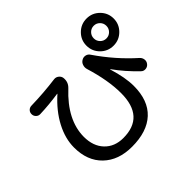

<svg xmlns="http://www.w3.org/2000/svg" viewBox="-198 -1101 1397 1397"><g transform="rotate(-45 500.0 -402.5)"><path d="M804.2 -663.6Q823.2 -644.5 850.1 -644.5Q877 -644.5 896 -663.6Q915 -682.6 915 -710Q915 -737.3 896 -756.3Q877 -775.4 850.1 -775.4Q823.2 -775.4 804.2 -756.3Q785.2 -737.3 785.2 -710Q785.2 -682.6 804.2 -663.6ZM751 -808.6Q792 -849.6 850.1 -849.6Q908.2 -849.6 949.2 -808.6Q990.2 -767.6 990.2 -710Q990.2 -652.3 949.2 -611.3Q908.2 -570.3 850.1 -570.3Q792 -570.3 751 -611.3Q710 -652.3 710 -710Q710 -767.6 751 -808.6ZM121.1 -595.7Q102.5 -594.7 88.9 -607.9Q75.2 -621.1 75.2 -640.1Q75.2 -659.2 87.9 -671.9Q100.6 -684.6 120.1 -684.6Q247.1 -687.5 372.1 -704.1Q391.6 -706.1 407.2 -693.8Q422.9 -681.6 425.8 -663.1Q431.6 -616.2 397.5 -584Q228.5 -426.8 227.5 -254.9Q227.5 -158.2 281.7 -101.6Q335.9 -44.9 424.8 -44.9Q644.5 -44.9 644.5 -288.1Q644.5 -419.9 592.8 -587.9Q586.9 -607.4 593.8 -627.9Q600.6 -648.4 619.1 -658.2Q635.7 -668 655.3 -663.6Q674.8 -659.2 685.5 -641.6Q788.1 -491.2 920.9 -373Q935.5 -359.4 938 -339.4Q940.4 -319.3 927.2 -303.2Q914.1 -287.1 893.6 -285.6Q873 -284.2 859.4 -297.9Q775.4 -377.9 711.9 -466.8L710.9 -467.8Q710 -467.8 710 -464.8Q747.1 -345.7 747.1 -259.8Q747.1 -110.4 663.6 -32.7Q580.1 44.9 424.8 44.9Q286.1 44.9 204.1 -34.2Q122.1 -113.3 122.1 -250Q122.1 -341.8 171.4 -435.5Q220.7 -529.3 311.5 -610.4Q312.5 -611.3 313 -612.3Q313.5 -613.3 310.5 -613.3Q211.9 -598.6 121.1 -595.7Z"/></g></svg>

Font: Rounded Mgen+ 2p medium
Style: Regular
Weight: 500
Designer: [Source Han Sans]
Ryoko NISHIZUKA  (kana & ideographs); Paul D. Hunt (Latin, Greek & Cyrillic); Wenlong ZHANG  (bopomofo
Version: Version 1.059.20150602